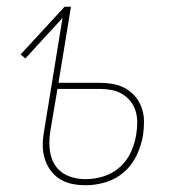

<svg xmlns="http://www.w3.org/2000/svg" viewBox="-20 -540 540 568"><path d="M234 8Q213 8 193 4Q173 0 156 -11Q139 -22 128 -38Q117 -54 111.5 -73.5Q106 -93 106.5 -114Q107 -135 111 -156L165 -487L55 -367L41 -379L171 -520H190L153 -295H274Q295 -295 314.5 -291.5Q334 -288 351 -278.5Q368 -269 380.5 -254Q393 -239 399.5 -220Q406 -201 406 -180.5Q406 -160 403 -139Q398 -110 384.5 -81Q371 -52 347 -31Q323 -10 293 -1Q263 8 234 8ZM234 -10Q260 -10 287 -18.5Q314 -27 335 -46Q356 -65 367.5 -90.5Q379 -116 383 -142Q386 -160 386 -178Q386 -196 381 -212Q376 -228 365.5 -241Q355 -254 340.5 -262.5Q326 -271 309 -274Q292 -277 274 -277H150L129 -153Q126 -135 126 -117Q126 -99 130 -82Q134 -65 143.5 -50.5Q153 -36 167.5 -27Q182 -18 199 -14Q216 -10 234 -10Z"/></svg>

Font: Iosevka Thin
Style: Italic
Weight: 100
Italic angle: -9°
Monospace: yes
Designer: Belleve Invis
Foundry: Belleve Invis
Version: Version 32.5.0; ttfautohint (v1.8.4)